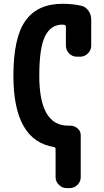

<svg xmlns="http://www.w3.org/2000/svg" viewBox="-20 -760 540 1000"><path d="M401.4 -730.5Q425.8 -725.6 440.4 -704.6Q455.1 -683.6 455.1 -658.2V-522.5Q455.1 -499 438 -481.9Q420.9 -464.8 398.4 -464.8H379.9Q356.4 -464.8 339.8 -481.9Q323.2 -499 323.2 -522.5V-620.1Q323.2 -628.9 314.5 -630.9Q312.5 -630.9 309.1 -631.3Q305.7 -631.8 304.7 -631.8Q245.1 -631.8 214.8 -571.8Q184.6 -511.7 184.6 -365.2Q184.6 -105.5 335 -105.5H342.8Q365.2 -106.4 382.8 -92.3Q400.4 -78.1 400.4 -56.6V163.1Q400.4 186.5 383.3 203.1Q366.2 219.7 342.8 219.7H327.1Q303.7 219.7 286.6 202.6Q269.5 185.5 269.5 163.1V15.6Q269.5 7.8 261.7 5.9Q49.8 -27.3 49.8 -365.2Q49.8 -564.5 112.8 -652.3Q175.8 -740.2 304.7 -740.2Q357.4 -740.2 401.4 -730.5Z"/></svg>

Font: Rounded Mgen+ 1mn bold
Style: Bold
Weight: 700
Designer: [Source Han Sans]
Ryoko NISHIZUKA  (kana & ideographs); Paul D. Hunt (Latin, Greek & Cyrillic); Wenlong ZHANG  (bopomofo
Version: Version 1.059.20150602